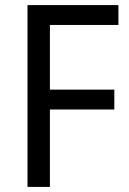

<svg xmlns="http://www.w3.org/2000/svg" viewBox="-20 -827 508 754"><path d="M176 -93H88V-807H445V-729H176V-475H429V-397H176Z"/></svg>

Font: Noto Sans Kannada UI SemiCondensed
Style: Regular
Weight: 400
Width: 4
Designer: Jelle Bosma - Monotype Design Team
Foundry: Monotype Imaging Inc.
Version: Version 2.005; ttfautohint (v1.8.4.7-5d5b)